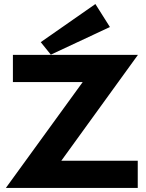

<svg xmlns="http://www.w3.org/2000/svg" viewBox="-20 -932 724 952"><path d="M9 0 390 -525H44V-660H664L284 -135H663V0ZM232 -661 182 -723 453 -912 525 -798Z"/></svg>

Font: Lil Grotesk Black
Style: Regular
Weight: 900
Designer: Bastien Sozeau
Foundry: NBR — Bastien Sozeau
Version: Version 3.003; ttfautohint (v1.8.4.7-5d5b);gftools[0.9.33]